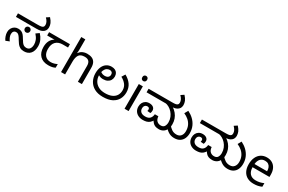

<svg xmlns="http://www.w3.org/2000/svg" viewBox="154 -2191 5402 3606"><g transform="rotate(30 2855.0 -388.0)"><path d="M483 12Q430 12 395.5 -8Q361 -28 337.5 -59.5Q314 -91 294 -125Q269 -169 251 -191Q233 -213 217.5 -221Q202 -229 182 -229Q148 -229 129.5 -207.5Q111 -186 111 -148Q111 -116 125 -82.5Q139 -49 162 -17L84 14Q61 -18 46 -60.5Q31 -103 31 -146Q31 -192 51 -228Q71 -264 105 -284.5Q139 -305 181 -305Q223 -305 252 -292Q281 -279 303.5 -253Q326 -227 349 -187Q372 -148 391.5 -121Q411 -94 434 -80.5Q457 -67 490 -67Q540 -67 564 -103Q588 -139 588 -194Q588 -239 570 -286Q552 -333 504 -387L572 -435Q619 -384 644.5 -327Q670 -270 670 -203Q670 -101 621 -44.5Q572 12 483 12ZM341 -315Q317 -315 300 -332Q283 -349 283 -374Q283 -399 300 -416Q317 -433 341 -433Q366 -433 382.5 -416Q399 -399 399 -374Q399 -349 382.5 -332Q366 -315 341 -315ZM32 -474V-551H458Q512 -551 534 -556Q556 -561 567 -569Q580 -579 584.5 -591.5Q589 -604 589 -618Q589 -651 573 -682.5Q557 -714 524 -747L589 -790Q636 -738 653 -696.5Q670 -655 670 -612Q670 -593 662 -565.5Q654 -538 629 -516Q603 -494 568.5 -484Q534 -474 477 -474Z M1010 10Q892 10 827 -57Q762 -124 762 -245Q762 -325 791 -380.5Q820 -436 874 -465H715V-537H1167V-465H1054Q960 -465 906.5 -411.5Q853 -358 853 -252Q853 -165 896 -114.5Q939 -64 1019 -64Q1056 -64 1090 -73.5Q1124 -83 1156 -99V-21Q1127 -5 1092 2.5Q1057 10 1010 10Z M1372 -537Q1372 -518 1370.5 -498Q1369 -478 1367 -462H1373Q1390 -490 1416 -508Q1442 -526 1474 -535.5Q1506 -545 1540 -545Q1605 -545 1648.5 -524.5Q1692 -504 1714 -461Q1736 -418 1736 -349V0H1649V-343Q1649 -408 1620 -440Q1591 -472 1529 -472Q1439 -472 1405.5 -421.5Q1372 -371 1372 -277V0H1284V-760H1372Z M2192 12Q2084 12 2008.5 -29Q1933 -70 1893.5 -142.5Q1854 -215 1854 -308Q1854 -387 1879.5 -444Q1905 -501 1951.5 -532Q1998 -563 2059 -563Q2104 -563 2136 -547Q2168 -531 2185 -501Q2202 -471 2202 -429Q2202 -386 2182.5 -352Q2163 -318 2124.5 -298Q2086 -278 2029 -278Q2007 -278 1988 -282Q1969 -286 1953.5 -293.5Q1938 -301 1925 -309L1935 -380Q1945 -373 1958.5 -365.5Q1972 -358 1988 -353Q2004 -348 2023 -348Q2076 -348 2100 -370.5Q2124 -393 2124 -427Q2124 -459 2106 -476Q2088 -493 2059 -493Q2026 -493 1997 -475Q1968 -457 1950 -416Q1932 -375 1932 -306Q1932 -241 1962 -187Q1992 -133 2050.5 -101Q2109 -69 2195 -69Q2279 -69 2337.5 -94Q2396 -119 2426.5 -166.5Q2457 -214 2457 -281Q2457 -352 2417 -403.5Q2377 -455 2309 -491L2355 -565Q2442 -518 2490.5 -448Q2539 -378 2539 -281Q2539 -201 2503.5 -134.5Q2468 -68 2391.5 -28Q2315 12 2192 12Z M2749 -536V0H2661V-536ZM2706 -737Q2726 -737 2741.5 -723.5Q2757 -710 2757 -681Q2757 -653 2741.5 -639Q2726 -625 2706 -625Q2684 -625 2669 -639Q2654 -653 2654 -681Q2654 -710 2669 -723.5Q2684 -737 2706 -737Z M3060 12Q3004 12 2959.5 -10Q2915 -32 2890 -72Q2865 -112 2865 -167Q2865 -211 2883 -246.5Q2901 -282 2935 -303Q2969 -324 3017 -324Q3070 -324 3102 -299Q3134 -274 3134 -231Q3134 -215 3131 -199Q3128 -183 3121 -172L3053 -178Q3055 -184 3057 -193.5Q3059 -203 3059 -210Q3059 -232 3047 -243Q3035 -254 3014 -254Q2983 -254 2962 -232.5Q2941 -211 2941 -170Q2941 -125 2972.5 -96Q3004 -67 3068 -67Q3137 -67 3169 -102Q3201 -137 3206 -195H3282Q3287 -128 3321.5 -97.5Q3356 -67 3404 -67Q3460 -67 3482 -103.5Q3504 -140 3504 -191Q3504 -250 3483.5 -299.5Q3463 -349 3429 -387Q3395 -425 3354 -448Q3313 -471 3272 -477L3425 -483Q3476 -451 3512 -407Q3548 -363 3567 -310.5Q3586 -258 3586 -198Q3586 -126 3561.5 -79.5Q3537 -33 3497 -10.5Q3457 12 3411 12Q3360 12 3328 -1Q3296 -14 3274 -39.5Q3252 -65 3230 -101L3261 -105Q3235 -57 3205.5 -32Q3176 -7 3140.5 2.5Q3105 12 3060 12ZM2865 -474V-551H3375Q3429 -551 3451 -556Q3473 -561 3483 -569Q3497 -579 3501 -591.5Q3505 -604 3505 -618Q3505 -651 3489 -682.5Q3473 -714 3440 -747L3505 -790Q3552 -738 3569 -696.5Q3586 -655 3586 -612Q3586 -593 3578.5 -565.5Q3571 -538 3545 -516Q3520 -494 3485.5 -484Q3451 -474 3393 -474ZM3742 12Q3666 12 3609 -26.5Q3552 -65 3507 -123L3558 -177Q3600 -124 3643.5 -95.5Q3687 -67 3745 -67Q3805 -67 3838 -106Q3871 -145 3871 -210Q3871 -280 3846 -333Q3821 -386 3777 -424.5Q3733 -463 3675 -488L3718 -565Q3786 -532 3839 -482Q3892 -432 3922.5 -365Q3953 -298 3953 -215Q3953 -150 3930 -98.5Q3907 -47 3860 -17.5Q3813 12 3742 12Z M4216 12Q4160 12 4115.5 -10Q4071 -32 4046 -72Q4021 -112 4021 -167Q4021 -211 4039 -246.5Q4057 -282 4091 -303Q4125 -324 4173 -324Q4226 -324 4258 -299Q4290 -274 4290 -231Q4290 -215 4287 -199Q4284 -183 4277 -172L4209 -178Q4211 -184 4213 -193.5Q4215 -203 4215 -210Q4215 -232 4203 -243Q4191 -254 4170 -254Q4139 -254 4118 -232.5Q4097 -211 4097 -170Q4097 -125 4128.5 -96Q4160 -67 4224 -67Q4293 -67 4325 -102Q4357 -137 4362 -195H4438Q4443 -128 4477.5 -97.5Q4512 -67 4560 -67Q4616 -67 4638 -103.5Q4660 -140 4660 -191Q4660 -250 4639.5 -299.5Q4619 -349 4585 -387Q4551 -425 4510 -448Q4469 -471 4428 -477L4581 -483Q4632 -451 4668 -407Q4704 -363 4723 -310.5Q4742 -258 4742 -198Q4742 -126 4717.5 -79.5Q4693 -33 4653 -10.5Q4613 12 4567 12Q4516 12 4484 -1Q4452 -14 4430 -39.5Q4408 -65 4386 -101L4417 -105Q4391 -57 4361.5 -32Q4332 -7 4296.5 2.5Q4261 12 4216 12ZM4021 -474V-551H4531Q4585 -551 4607 -556Q4629 -561 4639 -569Q4653 -579 4657 -591.5Q4661 -604 4661 -618Q4661 -651 4645 -682.5Q4629 -714 4596 -747L4661 -790Q4708 -738 4725 -696.5Q4742 -655 4742 -612Q4742 -593 4734.5 -565.5Q4727 -538 4701 -516Q4676 -494 4641.5 -484Q4607 -474 4549 -474ZM4898 12Q4822 12 4765 -26.5Q4708 -65 4663 -123L4714 -177Q4756 -124 4799.5 -95.5Q4843 -67 4901 -67Q4961 -67 4994 -106Q5027 -145 5027 -210Q5027 -280 5002 -333Q4977 -386 4933 -424.5Q4889 -463 4831 -488L4874 -565Q4942 -532 4995 -482Q5048 -432 5078.5 -365Q5109 -298 5109 -215Q5109 -150 5086 -98.5Q5063 -47 5016 -17.5Q4969 12 4898 12Z M5438 -546Q5507 -546 5556.5 -516Q5606 -486 5632.5 -431.5Q5659 -377 5659 -304V-251H5292Q5294 -160 5338.5 -112.5Q5383 -65 5463 -65Q5514 -65 5553.5 -74.5Q5593 -84 5635 -102V-25Q5594 -7 5554 1.5Q5514 10 5459 10Q5383 10 5324.5 -21Q5266 -52 5233.5 -113.5Q5201 -175 5201 -264Q5201 -352 5230.5 -415Q5260 -478 5313.5 -512Q5367 -546 5438 -546ZM5437 -474Q5374 -474 5337.5 -433.5Q5301 -393 5294 -321H5567Q5567 -367 5553 -401Q5539 -435 5510.5 -454.5Q5482 -474 5437 -474Z"/></g></svg>

Font: kannada25
Style: Book
Weight: 400
Designer: Jelle Bosma - Monotype Design Team
Foundry: Monotype Imaging Inc.
Version: Version 2.003